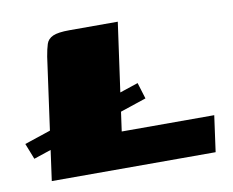

<svg xmlns="http://www.w3.org/2000/svg" viewBox="-78 -533 736 607"><g transform="rotate(-10 289.5 -230.0)"><path d="M363 -258 379 -206 0 -79 -20 -130ZM335 -460 287 -116H584L568 0H42L96 -390Q100 -414 105 -429.5Q110 -445 126.5 -452.5Q143 -460 180 -460Z"/></g></svg>

Font: Genos Thin Black
Style: Italic
Weight: 900
Italic angle: -8°
Version: Version 1.010